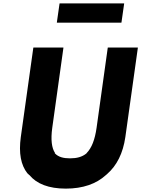

<svg xmlns="http://www.w3.org/2000/svg" viewBox="-20 -1093 835 1135"><path d="M551 -338C541 -267 522 -219 493 -189L492 -188L491 -186C465 -165 434 -157 394 -157C356 -157 326 -164 305 -186L304 -188L305 -189C286 -218 279 -266 289 -338L355 -811L354 -812H178L177 -811L103 -283C90 -188 103 -117 143 -67H144L153 -58H154C197 -6 268 22 369 22C470 22 549 -6 606 -58L614 -65C670 -114 707 -186 721 -283L795 -811L794 -812H618L617 -811ZM316 -960 317 -959H697L698 -960L714 -1072L713 -1073H333L332 -1072Z"/></svg>

Font: Hussar Woodtype
Style: SeBdObl
Weight: 900
Foundry: Cannot Into Space Fonts
Version: Version 1.07